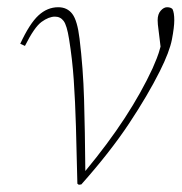

<svg xmlns="http://www.w3.org/2000/svg" viewBox="-20 -503 502 531"><path d="M194 5Q192 -84 190 -153.5Q188 -223 184 -281.5Q180 -340 171 -395Q165 -433 156 -445Q147 -457 132 -457Q115 -457 95 -442.5Q75 -428 49 -376L36 -382Q62 -438 86.5 -460.5Q111 -483 141 -483Q166 -483 180 -464.5Q194 -446 200 -396Q210 -314 212.5 -228.5Q215 -143 216 -30Q279 -106 325 -176.5Q371 -247 402 -314Q408 -328 413.5 -341.5Q419 -355 424 -374L422 -391Q421 -402 418.5 -419.5Q416 -437 416 -447Q416 -464 424.5 -473.5Q433 -483 442 -483Q452 -483 457 -478Q462 -468 462 -447Q462 -428 455.5 -394Q449 -360 422 -306Q389 -240 337 -161.5Q285 -83 205 7L198 8Z"/></svg>

Font: Source Serif Pro ExtraLight
Style: Italic
Weight: 200
Italic angle: -12°
Designer: Frank Grießhammer
Foundry: Adobe Systems Incorporated
Version: Version 3.001;hotconv 1.0.111;makeotfexe 2.5.65597